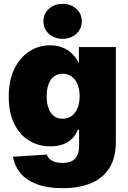

<svg xmlns="http://www.w3.org/2000/svg" viewBox="-20 -777 675 1010"><path d="M309.6 212.9Q228.5 212.9 173.1 191.7Q117.7 170.4 86.9 133.1Q56.2 95.7 47.9 47.4L227.1 36.1Q230 49.3 241 59.3Q252 69.3 269 74.7Q286.1 80.1 309.1 80.1Q353 80.1 374.5 58.1Q396 36.1 396 -9.3V-94.7H389.2Q378.4 -65.4 357.7 -45.9Q336.9 -26.4 308.6 -16.8Q280.3 -7.3 245.1 -7.3Q181.6 -7.3 132.3 -37.8Q83 -68.4 54.4 -126.7Q25.9 -185.1 25.9 -268.1Q25.9 -354.5 55.4 -414.8Q85 -475.1 134.3 -506.8Q183.6 -538.6 243.7 -538.6Q280.3 -538.6 308.8 -527.1Q337.4 -515.6 358.6 -495.1Q379.9 -474.6 393.1 -448.2H395V-529.3H589.4V-29.8Q589.4 52.2 555.7 106.2Q522 160.2 459.2 186.5Q396.5 212.9 309.6 212.9ZM309.6 -152.3Q336.4 -152.3 356.4 -166.5Q376.5 -180.7 387.7 -207.3Q398.9 -233.9 398.9 -270.5Q398.9 -307.1 387.7 -333.7Q376.5 -360.4 356.4 -374.8Q336.4 -389.2 309.6 -389.2Q282.7 -389.2 263.9 -374.8Q245.1 -360.4 235.4 -333.7Q225.6 -307.1 225.6 -270.5Q225.6 -233.9 235.4 -207.3Q245.1 -180.7 263.9 -166.5Q282.7 -152.3 309.6 -152.3ZM309.6 -572.8Q266.1 -572.8 237.3 -599.1Q208.5 -625.5 208.5 -665Q208.5 -704.6 237.3 -730.7Q266.1 -756.8 309.1 -756.8Q352.5 -756.8 381.3 -730.7Q410.2 -704.6 410.2 -665Q410.2 -625.5 381.3 -599.1Q352.5 -572.8 309.6 -572.8Z"/></svg>

Font: Inter 24pt Black
Style: Regular
Weight: 900
Designer: Rasmus Andersson
Foundry: rsms
Version: Version 4.001;git-66647c0bb